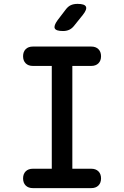

<svg xmlns="http://www.w3.org/2000/svg" viewBox="-20 -970 640 990"><path d="M353 -100H450Q474 -100 487.5 -86.5Q501 -73 501 -50Q501 -27 487.5 -13.5Q474 0 450 0H150Q126 0 112.5 -13.5Q99 -27 99 -50Q99 -73 112.5 -86.5Q126 -100 150 -100H247V-630H150Q126 -630 112.5 -643.5Q99 -657 99 -680Q99 -703 112.5 -716.5Q126 -730 150 -730H450Q474 -730 487.5 -716.5Q501 -703 501 -680Q501 -657 487.5 -643.5Q474 -630 450 -630H353ZM305 -810Q269 -810 262.5 -823.5Q256 -837 277 -866L319 -921Q331 -937 345.5 -943.5Q360 -950 380 -950Q416 -950 423 -936Q430 -922 407 -893L362 -837Q351 -823 337 -816.5Q323 -810 305 -810Z"/></svg>

Font: Maple Mono Medium
Style: Regular
Weight: 500
Monospace: yes
Designer: subframe7536
Version: Version 7.000